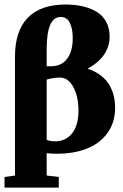

<svg xmlns="http://www.w3.org/2000/svg" viewBox="-23 -671 544 852"><path d="M-2.9 161.6V114.3L43.5 107.9V-419.9Q43.5 -534.2 100.6 -592.5Q157.7 -650.9 267.6 -650.9Q309.1 -650.9 343.5 -643.1Q377.9 -635.3 405.3 -618.9Q432.6 -602.5 448 -574.5Q463.4 -546.4 463.4 -508.8Q463.4 -419.9 365.7 -366.2Q400.9 -354.5 426 -334.7Q451.2 -314.9 464.1 -290.8Q477.1 -266.6 482.4 -242.9Q487.8 -219.2 487.8 -193.4Q487.8 -126.5 452.9 -79.6Q418 -32.7 360.6 -10.7Q303.2 11.2 228.5 11.2Q208.5 11.2 184.1 8.8V107.9L237.8 114.3V161.6ZM245.6 -595.7Q184.1 -595.7 184.1 -452.1V-377H204.1Q249 -377 274.4 -409.7Q299.8 -442.4 299.8 -502Q299.8 -542.5 287.1 -569.1Q274.4 -595.7 245.6 -595.7ZM243.2 -326.7Q213.9 -326.7 184.1 -317.9V-50.3Q200.2 -43.9 221.2 -43.9Q269 -43.9 297.1 -79.6Q325.2 -115.2 325.2 -179.7Q325.2 -242.2 302.5 -284.4Q279.8 -326.7 243.2 -326.7Z"/></svg>

Font: Elstob Grade
Style: Regular
Weight: 400
Designer: Peter S. Baker
Version: Version 1.015